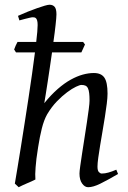

<svg xmlns="http://www.w3.org/2000/svg" viewBox="-20 -762 534 802"><path d="M473.1 -35.2Q427.7 -8.8 398.2 5.6Q368.7 20 348.1 20Q334 20 323 4.6Q312 -10.7 312 -37.1Q312 -45.9 315.2 -68.6Q318.4 -91.3 323 -121.6Q327.6 -151.9 333 -186Q338.4 -220.2 343 -251Q347.7 -281.7 350.8 -306.2Q354 -330.6 354 -341.8Q354 -360.4 352.5 -372.8Q351.1 -385.3 347.4 -393.1Q343.8 -400.9 337.2 -404.1Q330.6 -407.2 319.8 -407.2Q313.5 -407.2 297.4 -399.7Q281.2 -392.1 260.5 -376.7Q239.7 -361.3 217.5 -338.4Q195.3 -315.4 176.8 -284.2Q163.6 -260.7 154.8 -225.8Q146 -190.9 139.2 -147Q134.8 -120.1 132.3 -99.6Q129.9 -79.1 128.7 -63.2Q127.4 -47.4 127.2 -34.9Q127 -22.5 127.9 -12.2Q121.6 -8.8 112.1 -4.6Q102.5 -0.5 92.5 3.9Q82.5 8.3 73.2 12.5Q64 16.6 58.1 20L42 4.9Q46.4 -21.5 53 -60.8Q59.6 -100.1 67.1 -147.5Q74.7 -194.8 82.8 -247.1Q90.8 -299.3 98.9 -351.3Q106.9 -403.3 113.8 -452.6Q120.6 -502 126 -543H46.9L39.1 -555.2Q41.5 -562.5 45.4 -571.3Q49.3 -580.1 53.2 -586.9H131.3Q134.3 -610.8 135.7 -628.7Q137.2 -646.5 137.2 -657.2Q137.2 -668.5 135.5 -675Q133.8 -681.6 131.1 -684.8Q128.4 -688 124.8 -689Q121.1 -689.9 117.2 -689.9Q112.3 -689.9 103.3 -687.7Q94.2 -685.5 84.5 -683.1Q73.2 -680.2 61 -676.8L55.2 -695.8Q75.7 -705.1 96.4 -713.4Q117.2 -721.7 135.3 -728Q153.3 -734.4 167 -738.3Q180.7 -742.2 187 -742.2Q200.7 -742.2 208.3 -733.4Q215.8 -724.6 215.8 -702.1Q215.8 -695.8 214.8 -684.3Q213.9 -672.9 212.2 -658Q210.4 -643.1 208.3 -625Q206.1 -606.9 203.1 -586.9H327.1L335 -576.2L319.8 -543H197.3Q192.9 -511.7 188.2 -480.2Q183.6 -448.7 179.2 -420.2Q174.8 -391.6 171.1 -368.4Q167.5 -345.2 165 -331.1Q193.4 -366.2 221.2 -390.4Q249 -414.6 275.4 -429.2Q301.8 -443.8 325.9 -450.4Q350.1 -457 372.1 -457Q402.8 -457 416 -437.7Q429.2 -418.5 429.2 -371.1Q429.2 -354 426 -328.6Q422.9 -303.2 418.2 -273.9Q413.6 -244.6 408.2 -213.4Q402.8 -182.1 398.2 -154.1Q393.6 -126 390.4 -102.8Q387.2 -79.6 387.2 -65.9Q387.2 -49.3 393.1 -43.2Q398.9 -37.1 404.8 -37.1Q418.5 -37.1 433.1 -41.3Q447.8 -45.4 465.8 -53.2Z"/></svg>

Font: Gentium Plus Phon
Style: Italic
Weight: 400
Italic angle: -8°
Designer: J. Victor Gaultney, Annie Olsen, Iska Routamaa, Becca Hirsbrunner
Foundry: SIL International
Version: Version 5.000